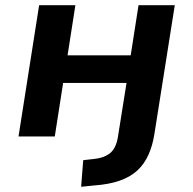

<svg xmlns="http://www.w3.org/2000/svg" viewBox="-20 -523 741 736"><path d="M291 193 299 91 343 86Q380 82 402.5 63.5Q425 45 432 2L465 -205H222L190 0H51L130 -503H269L239 -311H481L511 -503H650L572 -10Q565 35 549 70.5Q533 106 506.5 130.5Q480 155 439 169.5Q398 184 340 188Z"/></svg>

Font: Nunito Sans 6pt
Style: Bold Italic
Weight: 700
Italic angle: -9°
Version: Version 3.101;gftools[0.9.27]